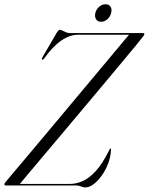

<svg xmlns="http://www.w3.org/2000/svg" viewBox="-26 -852 684 882"><path d="M325.5 0H1Q-6 0 -6 -5.5Q-6 -7.5 -4.5 -10Q-3 -12.5 -1 -15Q7 -25 35 -58Q63 -91 104 -139.8Q145 -188.5 193.8 -246.8Q242.5 -305 293.5 -366Q344.5 -427 392.2 -484Q440 -541 478.8 -587.5Q517.5 -634 542 -663.2Q566.5 -692.5 571 -697.5L576 -692.5H332.5Q294.5 -692.5 255.2 -665.5Q216 -638.5 177 -583.5Q175 -580.5 172.2 -579Q169.5 -577.5 167 -579Q165.5 -580.5 166.2 -583.2Q167 -586 169 -589L236 -704Q240.5 -710 243 -712.5Q245.5 -715 249.5 -715Q254 -715 260.8 -711.2Q267.5 -707.5 276.8 -703.8Q286 -700 298 -700H629.5Q633.5 -700 635.5 -698.8Q637.5 -697.5 637.5 -695Q637 -692.5 635.5 -690.5Q634 -688.5 632 -685.5Q624.5 -675 597.8 -642.5Q571 -610 531.5 -562.8Q492 -515.5 444.8 -459Q397.5 -402.5 347.5 -343Q297.5 -283.5 250 -227Q202.5 -170.5 162.8 -123.5Q123 -76.5 96.5 -44.8Q70 -13 62 -3L55.5 -7H295Q321.5 -7 351 -18.8Q380.5 -30.5 412.2 -64.2Q444 -98 476.5 -163.5Q478.5 -167.5 479.5 -168.8Q480.5 -170 482 -169.5Q483.5 -169.5 484 -168Q484.5 -166.5 484 -164.5Q482.5 -131.5 470.8 -100.8Q459 -70 441 -45Q423 -20 403.5 -5.5Q384 9 366 9Q359 9 352.2 6.8Q345.5 4.5 339.2 2.2Q333 0 325.5 0ZM438 -752Q422.5 -752 415.2 -763.8Q408 -775.5 412 -792.5Q416.5 -809.5 429.8 -821Q443 -832.5 458.5 -832.5Q475 -832.5 482 -821Q489 -809.5 484.5 -792.5Q480.5 -775.5 467.5 -763.8Q454.5 -752 438 -752Z"/></svg>

Font: Fraunces 120pt Light
Style: Italic
Weight: 300
Italic angle: -16°
Version: Version 1.000;[b76b70a41]